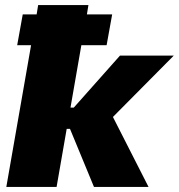

<svg xmlns="http://www.w3.org/2000/svg" viewBox="-20 -740 708 760"><path d="M204 0 244 -230H257L352 0H568L427 -277L668 -520H455L272 -314H259L302 -561H402L424 -683H324L330 -720H131L125 -683H70L48 -561H103L5 0Z"/></svg>

Font: Fixel Display Black
Style: Italic
Weight: 900
Italic angle: -10°
Designer: AlfaBravo + MacPaw
Foundry: Kyrylo Tkachov, Marchela Mozhyna, Serhii Makarenko, Maria Weinstein, Zakhar Kryvoshyya
Version: Version 1.210;Glyphs 3.2 (3217)